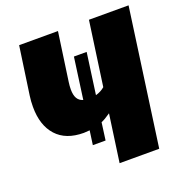

<svg xmlns="http://www.w3.org/2000/svg" viewBox="-126 -808 879 920"><g transform="rotate(-20 314.0 -348.0)"><path d="M628 -696 531 0H329L363 -242Q333 -221 315 -214L303 -125H238L248 -197Q228 -195 218 -195Q127 -195 79 -248Q31 -301 31 -395Q31 -425 35 -452L70 -696H268L233 -450Q230 -429 230 -412Q230 -383 239.5 -366.5Q249 -350 269 -344L298 -555H363L334 -345Q360 -352 380 -369L426 -696Z"/></g></svg>

Font: FiraGO Heavy
Style: Italic
Weight: 900
Italic angle: -8°
Designer: bBox Type GmbH
Foundry: bBox Type GmbH
Version: Version 1.001